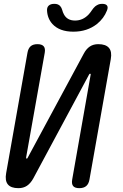

<svg xmlns="http://www.w3.org/2000/svg" viewBox="-20 -970 640 1000"><path d="M557 -662 446 -35Q442 -12 429 -1Q416 10 393 10Q370 10 361 -1Q352 -12 356 -35L452 -580Q453 -583 452 -584.5Q451 -586 449 -586Q447 -586 446 -585L443 -580L153 -40Q139 -15 120.5 -2.5Q102 10 76 10Q37 10 21 -9.5Q5 -29 12 -68L123 -695Q127 -718 139.5 -729Q152 -740 175 -740Q198 -740 207.5 -729Q217 -718 213 -695L116 -150Q116 -147 116.5 -145.5Q117 -144 119 -144Q121 -144 122.5 -145.5Q124 -147 125 -150L416 -690Q429 -715 447.5 -727.5Q466 -740 492 -740Q531 -740 547.5 -720.5Q564 -701 557 -662ZM225 -915Q224 -932 234 -941Q244 -950 263 -950Q274 -950 281 -947Q288 -944 293 -939Q301 -930 304 -918Q307 -906 313 -895Q330 -863 371 -863Q412 -863 442 -895Q451 -905 458.5 -916.5Q466 -928 476 -937Q484 -943 492 -946.5Q500 -950 512 -950Q531 -950 537.5 -941Q544 -932 537 -915Q521 -874 485 -845Q434 -805 362 -805Q290 -805 253 -845Q227 -874 225 -915Z"/></svg>

Font: Maple Mono NL
Style: Italic
Weight: 400
Italic angle: -10°
Monospace: yes
Designer: subframe7536
Version: Version 7.000